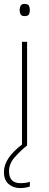

<svg xmlns="http://www.w3.org/2000/svg" viewBox="-22 -741 249 978"><path d="M103 -721Q121 -721 125.5 -711.5Q130 -702 130 -690Q130 -677 125.5 -668Q121 -659 103 -659Q88 -659 83 -668Q78 -677 78 -690Q78 -702 83 -711.5Q88 -721 103 -721ZM116 -528V0H90V-528ZM24 131Q24 192 82 192Q111 192 130 185V209Q122 212 109 214.5Q96 217 80 217Q46 217 22 196.5Q-2 176 -2 135Q-2 99 22 63.5Q46 28 98 -11L116 0Q82 27 53 60Q24 93 24 131Z"/></svg>

Font: Noto Sans Myanmar UI Thin
Style: Regular
Weight: 100
Designer: Monotype Design Team
Foundry: Monotype Imaging Inc.
Version: Version 2.103; ttfautohint (v1.8.4.7-5d5b)